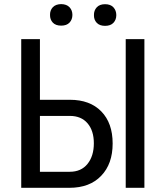

<svg xmlns="http://www.w3.org/2000/svg" viewBox="-20 -898 795 918"><path d="M170.9 -343.8V-76.7H313.5Q368.2 -76.7 398.4 -114.3Q428.7 -151.9 428.7 -212.9Q428.7 -273.4 398.4 -308.6Q368.2 -343.8 314 -343.8ZM170.9 -420.9H314.5Q410.2 -420.9 464.4 -365.2Q518.6 -309.6 518.6 -211.9Q518.6 -114.3 463.9 -57.6Q409.2 0 311.5 0H81.5V-710.9H170.9ZM670.4 0H581.1V-710.9H670.4ZM429.2 -825.7Q428.7 -847.7 442.4 -862.8Q456.1 -877.9 482.4 -877.9Q508.8 -877.9 522.5 -862.8Q536.1 -847.7 536.1 -825.7Q536.1 -803.7 522.5 -789.1Q508.8 -774.4 482.4 -774.4Q456.1 -774.4 442.4 -789.1Q428.7 -803.7 429.2 -825.7ZM219.2 -826.7Q218.8 -848.6 232.4 -863.3Q246.1 -877.9 272.5 -878.4Q298.8 -877.9 312.5 -863.3Q326.2 -848.6 326.2 -826.7Q326.2 -804.7 312.5 -790Q298.8 -775.4 272.5 -775.4Q246.1 -775.4 232.4 -790Q218.8 -804.7 219.2 -826.7Z"/></svg>

Font: RobotoCondensed-Regular
Style: Regular
Weight: 400
Designer: Google
Version: Version 2.001201; 2014